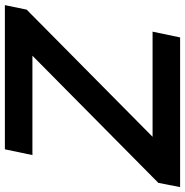

<svg xmlns="http://www.w3.org/2000/svg" viewBox="-20 -734 740 767"><g transform="rotate(-90 349.5 -350.0)"><path d="M-14 0 3 -87 511 -590H114L137 -700H713L695 -613L187 -110H607L584 0Z"/></g></svg>

Font: Montserrat SemiBold
Style: Italic
Weight: 600
Italic angle: -11.3°
Designer: Julieta Ulanovsky
Foundry: Julieta Ulanovsky
Version: Version 9.000; ttfautohint (v1.8.4.7-5d5b)